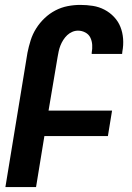

<svg xmlns="http://www.w3.org/2000/svg" viewBox="-20 -763 540 783"><path d="M2 0 92 -548Q97 -573 105 -598.5Q113 -624 127.5 -647Q142 -670 162 -689Q182 -708 206 -720.5Q230 -733 256 -738Q282 -743 307 -743Q334 -743 359 -739Q384 -735 406 -723.5Q428 -712 445 -694Q462 -676 471 -653.5Q480 -631 482 -605Q484 -579 479 -553L478 -543H354V-548Q357 -564 356 -580Q355 -596 348.5 -609.5Q342 -623 328 -630.5Q314 -638 298 -638Q286 -638 274.5 -633Q263 -628 254 -619.5Q245 -611 238 -600Q231 -589 226.5 -577.5Q222 -566 219.5 -554.5Q217 -543 215 -531L178 -312H437L420 -208H161L127 0Z"/></svg>

Font: Iosevka Extrabold
Style: Italic
Weight: 800
Italic angle: -9°
Monospace: yes
Designer: Belleve Invis
Foundry: Belleve Invis
Version: Version 32.5.0; ttfautohint (v1.8.4)